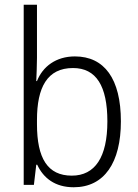

<svg xmlns="http://www.w3.org/2000/svg" viewBox="-20 -780 582 810"><path d="M136 -536V-760H80V0H123L133 -85H137C163 -29 212 10 291 10C420 10 490 -94 490 -268C490 -448 420 -542 296 -542C216 -542 160 -499 136 -438H133C134 -464 136 -504 136 -536ZM288 -493C386 -493 433 -417 433 -268C433 -117 381 -39 283 -39C181 -39 136 -112 136 -256V-274C136 -411 179 -493 288 -493Z"/></svg>

Font: Noto Sans Ethiopic SemiCondensed Light
Style: Regular
Weight: 300
Width: 4
Designer: Monotype Design Team
Foundry: Monotype Imaging Inc.
Version: Version 2.102